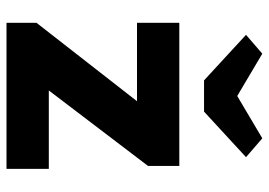

<svg xmlns="http://www.w3.org/2000/svg" viewBox="-138 -688 826 590"><g transform="rotate(90 275.0 -393.0)"><path d="M50 0V-92L291 -401H50V-531H490V-435L258 -130H499V0ZM227 -607 87 -736 145 -786 275 -709 405 -786 463 -736 323 -607Z"/></g></svg>

Font: Mach
Style: Bold
Weight: 700
Version: Version 1.002